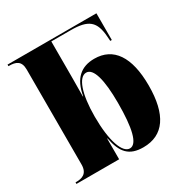

<svg xmlns="http://www.w3.org/2000/svg" viewBox="-175 -904 1024 1059"><g transform="rotate(-30 337.5 -375.0)"><path d="M438 10C567 10 633 -86 633 -271C633 -454 567 -549 446 -549C362 -549 308 -504 290 -400H288C289 -478 289 -556 289 -599V-750H413C525 -750 563 -718 570 -618L572 -590H582V-760H16V-750H20C62 -750 94 -739 94 -684V-79C94 -19 55 -10 22 -10H16V0H288V-132H290C309 -33 348 10 438 10ZM370 -22C324 -22 289 -113 289 -271C289 -415 321 -505 369 -505C415 -505 438 -420 438 -273C438 -113 417 -22 370 -22Z"/></g></svg>

Font: Noto Serif Display Black
Style: Regular
Weight: 900
Designer: Monotype Design Team
Foundry: Monotype Imaging Inc.
Version: Version 2.009